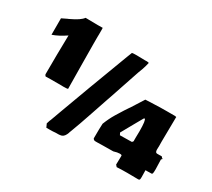

<svg xmlns="http://www.w3.org/2000/svg" viewBox="-156 -1107 1578 1427"><g transform="rotate(30 633.0 -393.0)"><path d="M357.9 -763.2 357.4 -743.2V-683.1Q357.4 -598.1 358.9 -510.3L361.3 -298.3Q356.9 -294.4 320.3 -294.4L309.6 -294.9H213.4Q213.4 -294.9 188 -294.4H183.1L174.3 -293.9L169.9 -294.4L164.1 -301.8V-301.3Q161.6 -305.2 161.6 -312Q161.6 -472.2 165.5 -643.1Q106.4 -603 54.7 -585Q53.2 -585 53.2 -585.4V-725.6L98.6 -747.6Q100.1 -749 102.5 -749L111.8 -753.4Q187.5 -788.6 210 -820.3Q278.3 -818.8 315.4 -818.8Q352.5 -818.8 357.4 -819.3Q357.9 -816.9 357.9 -802.2ZM758.3 -767.6 763.2 -768.1Q783.7 -768.1 783.7 -762.7Q776.4 -730 766.6 -702.6L752.4 -665Q709 -539.1 664.6 -404.3L653.8 -373.5Q647.9 -356.9 605.7 -231.4Q563.5 -106 539.1 -43L530.3 -20H531.2Q517.1 19 495.1 26.4Q482.9 30.3 464.4 30.8H443.4Q424.8 33.2 390.6 33.2H365.7Q355.5 12.2 352.1 3.4Q362.8 -31.7 365.7 -34.7L395 -115.2Q480.5 -350.1 622.1 -724.1L638.7 -766.6Q647 -769 677.7 -769L745.6 -767.6ZM1196.8 -211.4 1204.6 -211.9Q1214.4 -211.9 1217.8 -210Q1221.2 -208 1222.2 -199.2Q1228 -200.2 1232.9 -200.2L1221.2 -188.5L1223.6 -105Q1223.6 -79.6 1221.4 -71Q1219.2 -62.5 1211.4 -62.5H1191.4L1184.1 -62H1161.6Q1162.6 -20 1162.6 -3.4Q1162.6 13.2 1160.4 18.1Q1158.2 22.9 1149.9 23.9Q1104 22.9 1054 22.9Q1003.9 22.9 964.8 25.4L951.7 10.7L953.1 -53.7V-65.9Q953.1 -73.2 934.3 -73.2Q915.5 -73.2 884.3 -63.5L794.9 -62.5L748.5 -61.5Q748.5 -61.5 735.4 -61.5Q724.6 -61.5 722.7 -63Q720.7 -64.5 718.8 -65.4Q716.8 -66.4 715.6 -67.6Q714.4 -68.8 713.1 -70.8Q711.9 -72.8 710.4 -74.7Q710.4 -164.6 712.9 -201.7Q734.9 -257.8 761.7 -301.8Q788.6 -345.7 802.7 -367.7Q816.9 -389.6 822.8 -397.9Q828.6 -406.2 829.6 -407.7V-407.2L898.4 -515.6Q902.3 -516.1 917.5 -516.4Q932.6 -516.6 939.9 -517.6L972.2 -518.6Q1016.1 -521 1079.6 -521H1150.4L1161.6 -518.6L1162.6 -513.7L1161.6 -514.2V-496.1L1159.2 -305.7Q1159.2 -277.3 1159.7 -265.6V-263.2L1159.2 -256.8V-251Q1158.7 -247.6 1158.7 -238.8Q1158.7 -211.4 1174.8 -211.4ZM857.9 -210 867.2 -191.9H873L967.8 -193.4Q975.6 -197.8 978 -205.6L977.5 -212.4V-236.3L978.5 -290Q978.5 -388.7 963.9 -392.1Q958.5 -389.2 957 -386.2L931.2 -340.8Q920.9 -322.8 913.6 -309.6Z"/></g></svg>

Font: Bowlby One
Style: Regular
Weight: 400
Designer: vernon adams
Foundry: vernon adams
Version: Version 1.001